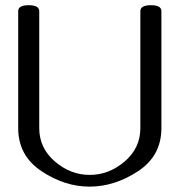

<svg xmlns="http://www.w3.org/2000/svg" viewBox="-20 -694 679 726"><path d="M510.7 -651.9Q510.7 -674.3 550.8 -674.3Q590.3 -674.3 590.3 -651.9V-209.5Q590.3 -104.5 501.7 -46.4Q413.1 11.7 318.4 11.7Q224.6 11.7 136.7 -46.9Q48.8 -105.5 48.8 -209.5V-651.9Q48.8 -674.3 88.4 -674.3Q128.4 -674.3 128.4 -651.9V-209.5Q128.4 -134.3 187.5 -83.5Q246.6 -32.7 318.4 -32.7Q391.1 -32.2 450.9 -83Q510.7 -133.8 510.7 -209.5Z"/></svg>

Font: Gayathri
Style: Regular
Weight: 400
Designer: Binoy Dominic <binoy.domenic@gmail.com>
Foundry: SMC
Version: Version 1.000